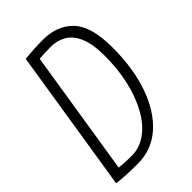

<svg xmlns="http://www.w3.org/2000/svg" viewBox="-215 -797 893 893"><g transform="rotate(-45 231.5 -350.0)"><path d="M148 10Q107 10 76 8.5Q45 7 11 3L123 -704Q156 -707 184 -708.5Q212 -710 242 -710Q337 -710 391.5 -652Q446 -594 446 -456Q446 -318 409 -213Q372 -108 305 -49Q238 10 148 10ZM153 -36Q204 -36 248 -67Q292 -98 324.5 -155Q357 -212 375 -288Q393 -364 393 -454Q393 -531 373.5 -576.5Q354 -622 320.5 -641.5Q287 -661 244 -661Q201 -661 169 -658L71 -40Q92 -38 110.5 -37Q129 -36 153 -36Z"/></g></svg>

Font: Georama SemiCondensed Light
Style: Italic
Weight: 300
Width: 4
Italic angle: -9°
Designer: Jean-Baptiste Levee
Foundry: Production Type
Version: Version 1.000